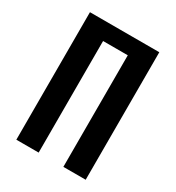

<svg xmlns="http://www.w3.org/2000/svg" viewBox="-154 -720 746 815"><g transform="rotate(30 219.0 -312.5)"><path d="M279.3 0V-546.9H158.2V0H48.8V-625H388.7V0Z"/></g></svg>

Font: Sudo Variable
Style: Regular
Weight: 400
Monospace: yes
Designer: Jens Kutilek
Foundry: Jens Kutilek
Version: Version 0.040